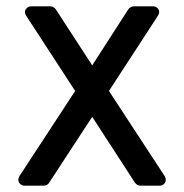

<svg xmlns="http://www.w3.org/2000/svg" viewBox="-20 -588 583 608"><path d="M58 0Q50 0 44 -5.5Q38 -11 38 -19Q38 -24 42 -31L218 -300L63 -538Q59 -544 59 -550Q59 -557 65 -562.5Q71 -568 79 -568H138Q150 -568 157 -558L272 -381L386 -558Q393 -568 405 -568H464Q473 -568 478.5 -562.5Q484 -557 484 -550Q484 -544 480 -538L325 -300L501 -31Q505 -24 505 -19Q505 -11 499.5 -5.5Q494 0 485 0H425Q414 0 407 -10L272 -218L136 -10Q130 0 118 0Z"/></svg>

Font: Miriam Libre Medium
Style: Regular
Weight: 500
Version: Version 2.000